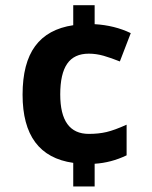

<svg xmlns="http://www.w3.org/2000/svg" viewBox="-20 -692 570 722"><path d="M255.4 -79.6Q64.9 -106.4 64.9 -335.9Q64.9 -454.6 112.3 -518.8Q159.7 -583 255.4 -597.2V-672.4H335.9V-601.1Q411.1 -596.7 471.7 -567.4L430.7 -460.9Q397.9 -474.1 369.9 -482.2Q341.8 -490.2 314 -490.2Q258.8 -490.2 232.7 -452.4Q206.5 -414.6 206.5 -336.9Q206.5 -188.5 314 -188.5Q351.1 -188.5 380.9 -195.6Q410.6 -202.6 456.1 -223.1V-107.9Q398.4 -80.1 335.9 -76.2V9.3H255.4Z"/></svg>

Font: Bpm'online Open Sans
Style: Bold
Weight: 700
Foundry: Ascender Corporation
Version: Version 1.10